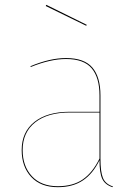

<svg xmlns="http://www.w3.org/2000/svg" viewBox="-20 -768 564 797"><path d="M449 6 447 9Q416 -1 404.5 -25.5Q393 -50 393 -103Q366 -47 324 -19Q282 9 220 9Q149 9 109.5 -33.5Q70 -76 70 -145Q70 -220 123 -262Q176 -304 269 -304H393V-372Q393 -446 360.5 -484.5Q328 -523 254 -523Q189 -523 108 -490L106 -493Q187 -527 254 -527Q330 -527 363.5 -487.5Q397 -448 397 -372V-110Q397 -54 407.5 -29Q418 -4 449 6ZM393 -110V-301H270Q178 -301 126 -260Q74 -219 74 -145Q74 -78 112.5 -36.5Q151 5 220 5Q283 5 324 -23.5Q365 -52 393 -110ZM340 -665 338 -661 170 -743 172 -748Z"/></svg>

Font: FiraGO Four
Style: Regular
Weight: 100
Designer: bBox Type
Foundry: bBox Type GmbH
Version: Version 1.001